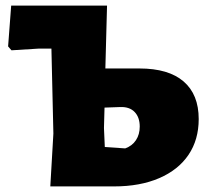

<svg xmlns="http://www.w3.org/2000/svg" viewBox="-20 -667 743 687"><path d="M691 -241Q691 -167 654.5 -113Q618 -59 549.5 -29.5Q481 0 388 0H160L171 -189L164 -493H117L21 -487L9 -501L20 -647H363L357 -422H479Q583 -422 637 -375.5Q691 -329 691 -241ZM480 -214Q480 -247 462 -266Q444 -285 411 -284L354 -282L352 -209L355 -141L428 -136Q453 -145 466.5 -165.5Q480 -186 480 -214Z"/></svg>

Font: Luna Sans Black
Style: Regular
Weight: 900
Designer: Juan Pablo del Peral
Foundry: Huerta Tipografica
Version: Version 2.001; ttfautohint (v1.5)